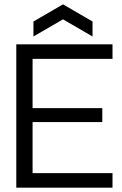

<svg xmlns="http://www.w3.org/2000/svg" viewBox="-20 -864 564 884"><path d="M55 0V-660H498V-593H130V-366H451V-302H130V-67H498V0ZM134 -696V-765L270 -844L406 -765V-696L270 -775Z"/></svg>

Font: Bricolage Grotesque 96pt Light
Style: Regular
Weight: 300
Designer: Mathieu Triay
Foundry: Atelier Triay
Version: Version 1.001; ttfautohint (v1.8.4.7-5d5b);gftools[0.9.33.de